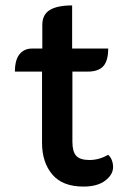

<svg xmlns="http://www.w3.org/2000/svg" viewBox="-20 -679 472 708"><path d="M135 -152V-415H35Q35 -458 52 -479Q69 -500 98 -500H136V-587Q136 -625 163.5 -642Q191 -659 246 -659V-500H379Q379 -455 361 -435Q343 -415 304 -415H247V-156Q247 -120 261 -104.5Q275 -89 310 -89Q345 -89 379 -108Q388 -100 392.5 -88Q397 -76 397 -63Q397 -35 368 -13Q339 9 288 9Q210 9 172.5 -36Q135 -81 135 -152Z"/></svg>

Font: K2D SemiBold
Style: Regular
Weight: 600
Designer: Katatrad Aksorn Co.,Ltd.
Foundry: Cadson Demak Co.,Ltd.
Version: Version 1.000; ttfautohint (v1.6)